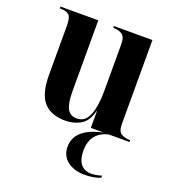

<svg xmlns="http://www.w3.org/2000/svg" viewBox="-139 -645 902 993"><g transform="rotate(20 311.5 -148.5)"><path d="M248 10Q168 10 128.5 -35.5Q89 -81 89 -183V-455Q89 -500 74.5 -513Q60 -526 27 -526H24V-536H232V-146Q232 -81 247.5 -51Q263 -21 300 -21Q347 -21 366.5 -71Q386 -121 386 -203V-459Q386 -502 366.5 -514Q347 -526 322 -526H318V-536H530V-74Q530 -33 550 -21.5Q570 -10 595 -10H599V0H386V-92H384Q369 -33 332 -11.5Q295 10 248 10ZM440 239Q380 239 343 210.5Q306 182 306 131Q306 104 319 79Q332 54 364.5 33.5Q397 13 456 0H487Q442 9 416 39.5Q390 70 390 124Q390 172 410.5 197Q431 222 468 222Q493 222 525 212V223Q510 231 486 235Q462 239 440 239Z"/></g></svg>

Font: Noto Serif Display SemiCondensed
Style: Bold
Weight: 700
Width: 4
Designer: Monotype Design Team
Foundry: Monotype Imaging Inc.
Version: Version 2.009